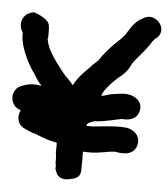

<svg xmlns="http://www.w3.org/2000/svg" viewBox="-56 -681 662 759"><g transform="rotate(5 275.5 -301.5)"><path d="M-2 -254C3 -241 13 -229 32 -224C22 -205 19 -173 49 -155C88 -136 90 -138 90 -138C106 -134 114 -128 145 -118C157 -114 168 -112 185 -108V-95C186 -92 185 -89 185 -85V-64C186 -62 187 -58 187 -50V-45C188 -41 187 -37 187 -32C187 -25 189 -19 189 -18V-2L191 1C201 39 237 34 251 30C258 28 291 27 291 -9V-31C291 -42 293 -48 291 -62V-82C351 -78 381 -91 417 -93C425 -92 492 -74 504 -129C512 -170 475 -188 457 -191C397 -198 331 -181 296 -185C296 -191 298 -198 328 -206C357 -206 416 -221 432 -224H437C456 -222 493 -225 501 -263C509 -303 472 -319 456 -322C446 -324 433 -325 419 -323L396 -320C374 -318 361 -310 344 -308C347 -317 350 -325 354 -328V-330C367 -347 386 -370 407 -387C420 -397 435 -409 448 -433C450 -436 452 -442 453 -444C469 -468 490 -488 513 -519C527 -540 529 -545 539 -554H540L542 -555C579 -588 544 -636 508 -636C487 -636 475 -621 469 -621C433 -595 422 -554 406 -545V-543C383 -522 355 -495 333 -465C327 -455 324 -451 320 -446L299 -427V-426C279 -405 248 -379 228 -340C218 -353 205 -366 192 -379C170 -407 140 -443 123 -481C119 -489 113 -512 113 -514C113 -517 115 -518 115 -522V-544C115 -550 115 -558 113 -569C106 -598 52 -613 51 -614C12 -609 -1 -577 3 -556C4 -547 6 -541 13 -531V-521C13 -513 14 -504 16 -494C24 -456 46 -410 67 -380C76 -371 82 -351 104 -329L105 -327C95 -329 82 -330 71 -330H69C49 -329 33 -322 25 -319C-6 -306 -10 -274 -2 -254Z"/></g></svg>

Font: Stray Cat
Style: ExBlkExt
Weight: 1000
Version: Version 1.0